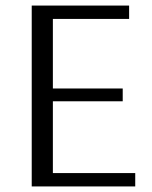

<svg xmlns="http://www.w3.org/2000/svg" viewBox="-20 -670 547 690"><path d="M94 0V-650H444V-602H170V-352H421V-306H170V-48H466V0Z"/></svg>

Font: Arsenal SC
Style: Regular
Weight: 400
Designer: Andrij Shevchenko
Foundry: Stairsfor
Version: Version 2.001; ttfautohint (v1.8.4.7-5d5b)